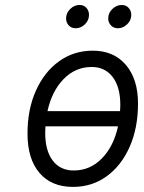

<svg xmlns="http://www.w3.org/2000/svg" viewBox="-20 -722 566 754"><path d="M266.5 12Q182 12 135 -43Q88 -98 88 -197.5Q88 -292.5 121 -366Q154 -439.5 211.8 -481.2Q269.5 -523 344.5 -523Q426.5 -523 474.2 -467.2Q522 -411.5 522 -315.5Q522 -219.5 489.2 -145.5Q456.5 -71.5 399 -29.8Q341.5 12 266.5 12ZM340 -459Q276 -459 229.8 -411.5Q183.5 -364 166.5 -285.5H451.5Q452.5 -297.5 452.5 -309.5Q452.5 -380 422.5 -419.5Q392.5 -459 340 -459ZM269.5 -52.5Q334 -52.5 380.2 -100Q426.5 -147.5 443.5 -226H158.5Q157.5 -213.5 157.5 -200.5Q157.5 -130.5 187 -91.5Q216.5 -52.5 269.5 -52.5ZM443 -611Q426.5 -611 415.8 -622.2Q405 -633.5 405 -649.5Q405 -671.5 421.5 -687Q438 -702.5 458 -702.5Q475 -702.5 485.2 -691Q495.5 -679.5 495.5 -663.5Q495.5 -642 479.2 -626.5Q463 -611 443 -611ZM277 -611Q260.5 -611 250 -622.2Q239.5 -633.5 239.5 -649.5Q239.5 -671 255.8 -686.8Q272 -702.5 292 -702.5Q309.5 -702.5 319.5 -691Q329.5 -679.5 329.5 -663.5Q329.5 -642 313.5 -626.5Q297.5 -611 277 -611Z"/></svg>

Font: Overpass Light
Style: Italic
Weight: 300
Italic angle: -10°
Designer: Delve Withrington, Dave Bailey, Thomas Jockin
Foundry: Delve Fonts LLC
Version: Version 4.000; ttfautohint (v1.8.3)